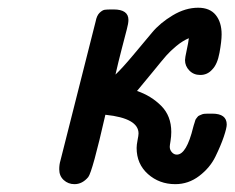

<svg xmlns="http://www.w3.org/2000/svg" viewBox="-20 -468 601 492"><path d="M131.8 -34.2Q131.8 -46.4 134.8 -56.2L225.1 -413.1Q228 -428.2 235.1 -435.1Q242.2 -441.9 248 -442.9Q253.9 -443.8 266.1 -443.8H271Q309.1 -443.8 309.1 -417Q309.1 -408.2 304.9 -392.6Q300.8 -377 292 -343Q283.2 -309.1 275.9 -276.9Q293 -293 321 -326.4Q349.1 -359.9 369.6 -384.5Q390.1 -409.2 422.6 -428.7Q455.1 -448.2 487.8 -448.2Q517.6 -448.2 532.7 -429.7Q547.9 -411.1 547.9 -379.9Q547.9 -362.8 542.5 -333Q537.1 -303.2 523.9 -290Q511.7 -275.9 493.2 -275.9Q476.1 -275.9 465.1 -287.4Q454.1 -298.8 454.1 -314Q454.1 -319.8 458.5 -339.8Q462.9 -359.9 463.9 -370.1Q447.8 -363.3 431.9 -350.1Q416 -336.9 406 -325.4Q396 -314 371.6 -283.9Q347.2 -253.9 331.1 -234.9Q367.2 -222.7 393.1 -196.8Q418.9 -170.9 418.9 -129.9Q418.9 -118.7 417 -106.9Q415 -95.2 415 -91.8Q415 -84 420.4 -77.9Q425.8 -71.8 433.1 -71.8Q458 -71.8 475.1 -142.1Q475.1 -143.1 476.6 -147.5Q478 -151.9 478.5 -153.3Q479 -154.8 480 -158.4Q481 -162.1 482.4 -163.6Q483.9 -165 485.8 -168Q487.8 -170.9 490.5 -171.9Q493.2 -172.9 496.1 -174.3Q499 -175.8 502.9 -176.3Q506.8 -176.8 512.2 -176.8H523.9Q561 -176.8 561 -148.9Q561 -140.1 553.5 -117.7Q545.9 -95.2 532 -66.7Q518.1 -38.1 490.5 -17.1Q462.9 3.9 429.2 3.9Q388.2 3.9 359.1 -22Q330.1 -47.9 330.1 -88.9Q330.1 -96.7 332.5 -108.9Q335 -121.1 335 -126Q335 -165 251 -173.8H250Q216.8 -27.8 206.1 -14.2Q190.9 3.9 170.9 3.9Q154.8 3.9 143.3 -6.6Q131.8 -17.1 131.8 -34.2Z"/></svg>

Font: CMU Typewriter Text
Style: BoldItalic
Weight: 700
Italic angle: -14.04°
Version: Version 0.7.0